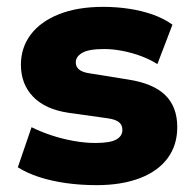

<svg xmlns="http://www.w3.org/2000/svg" viewBox="-20 -529 562 560"><path d="M262 11Q215 11 172.5 5Q130 -1 94.5 -12.5Q59 -24 32 -41L72 -158Q98 -145 129.5 -134.5Q161 -124 194.5 -118Q228 -112 258 -112Q301 -112 319 -122Q337 -132 337 -150Q337 -165 326.5 -173Q316 -181 294 -184L180 -200Q112 -210 76.5 -247Q41 -284 41 -340Q41 -390 69.5 -428Q98 -466 152 -487.5Q206 -509 281 -509Q319 -509 356 -503.5Q393 -498 425.5 -486.5Q458 -475 483 -457L439 -342Q419 -355 392.5 -365Q366 -375 337.5 -380.5Q309 -386 284 -386Q239 -386 220 -375Q201 -364 201 -347Q201 -334 211 -326Q221 -318 242 -315L354 -297Q426 -286 461.5 -252Q497 -218 497 -158Q497 -105 468.5 -67Q440 -29 387 -9Q334 11 262 11Z"/></svg>

Font: Nunito Sans 10pt Black
Style: Regular
Weight: 900
Designer: Vernon Adams
Foundry: Vernon Adams
Version: Version 3.101;gftools[0.9.27]